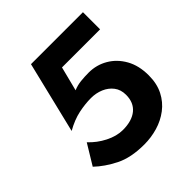

<svg xmlns="http://www.w3.org/2000/svg" viewBox="-189 -843 998 998"><g transform="rotate(-45 310.0 -344.0)"><path d="M580 -226Q580 -298 551 -349.5Q522 -401 474 -429Q426 -457 369 -457Q339 -457 310.5 -454Q282 -451 256 -440L290 -574H570V-700H188L92 -305Q145 -335 193 -345Q241 -355 284 -355Q321 -355 353 -341.5Q385 -328 405 -302Q425 -276 425 -238Q425 -181 388 -150.5Q351 -120 284 -120Q239 -120 190.5 -144.5Q142 -169 106 -208L38 -96Q83 -53 147.5 -20.5Q212 12 309 12Q360 12 408 -2Q456 -16 495 -45.5Q534 -75 557 -120Q580 -165 580 -226Z"/></g></svg>

Font: Jost-600-Semi-PL
Style: Regular
Weight: 600
Version: Version 3.300; ttfautohint (v0.97) -l 8 -r 50 -G 200 -x 14 -